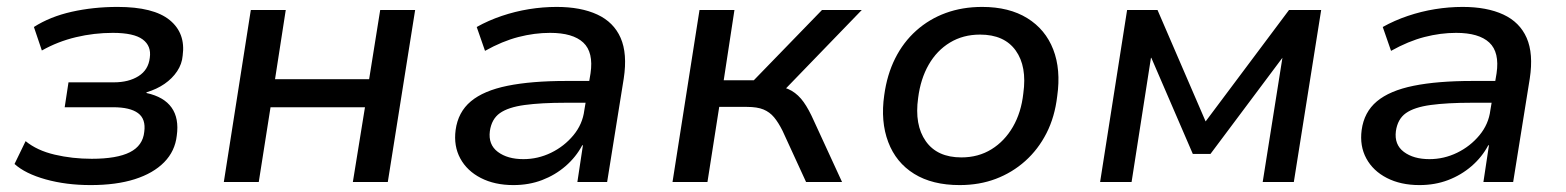

<svg xmlns="http://www.w3.org/2000/svg" viewBox="-20 -526 4527 555"><path d="M242 9Q171 9 112 -7.5Q53 -24 22 -52L54 -118Q87 -91 138 -79Q189 -67 245 -67Q318 -67 355.5 -86Q393 -105 397 -145Q402 -182 379 -199Q356 -216 307 -216H167L178 -288H309Q352 -288 380.5 -306Q409 -324 413 -359Q418 -393 392.5 -412Q367 -431 306 -431Q252 -431 199.5 -418.5Q147 -406 101 -380L78 -448Q125 -478 187.5 -492Q250 -506 320 -506Q424 -506 470.5 -468Q517 -430 508 -365Q506 -341 492 -320Q478 -299 455.5 -283.5Q433 -268 403 -259L404 -257Q454 -246 476 -215Q498 -184 491 -134Q486 -89 454.5 -57Q423 -25 369.5 -8Q316 9 242 9Z M627 0 705 -497H806L775 -297H1047L1079 -497H1180L1101 0H1000L1035 -216H762L728 0Z M1464 9Q1410 9 1370 -11.5Q1330 -32 1310.5 -68Q1291 -104 1297 -150Q1304 -202 1341 -233Q1378 -264 1447 -278Q1516 -292 1617 -292H1699L1689 -229H1615Q1544 -229 1496.5 -222.5Q1449 -216 1425 -199Q1401 -182 1396 -147Q1391 -108 1419 -87Q1447 -66 1493 -66Q1535 -66 1573 -84.5Q1611 -103 1637.5 -135Q1664 -167 1669 -207L1687 -314Q1696 -375 1666 -403Q1636 -431 1570 -431Q1525 -431 1478.5 -419Q1432 -407 1382 -379L1358 -448Q1392 -467 1430.5 -480Q1469 -493 1509 -499.5Q1549 -506 1589 -506Q1659 -506 1706.5 -484Q1754 -462 1774 -416.5Q1794 -371 1783 -299L1735 0H1649L1665 -106H1663Q1645 -72 1615 -46Q1585 -20 1547 -5.5Q1509 9 1464 9Z M1924 0 2002 -497H2103L2072 -294H2159L2356 -497H2471L2235 -253L2219 -278Q2249 -275 2268.5 -263.5Q2288 -252 2303 -231Q2318 -210 2333 -176L2414 0H2310L2242 -148Q2230 -172 2217.5 -187Q2205 -202 2187 -209.5Q2169 -217 2139 -217H2059L2025 0Z M2754 9Q2675 9 2622.5 -23.5Q2570 -56 2547.5 -115.5Q2525 -175 2536 -251Q2544 -310 2567.5 -357Q2591 -404 2628.5 -437.5Q2666 -471 2714 -488.5Q2762 -506 2819 -506Q2897 -506 2949.5 -473.5Q3002 -441 3024.5 -383Q3047 -325 3036 -248Q3029 -188 3005 -141Q2981 -94 2943.5 -60.5Q2906 -27 2858.5 -9Q2811 9 2754 9ZM2759 -71Q2808 -71 2846 -94.5Q2884 -118 2908 -159.5Q2932 -201 2938 -256Q2949 -334 2916 -380Q2883 -426 2813 -426Q2764 -426 2726 -403Q2688 -380 2664.5 -339Q2641 -298 2634 -243Q2623 -165 2656 -118Q2689 -71 2759 -71Z M3160 0 3238 -497H3326L3465 -175L3706 -497H3799L3720 0H3630L3687 -359L3479 -81H3428L3308 -359H3307L3251 0Z M4083 9Q4029 9 3989 -11.5Q3949 -32 3929.5 -68Q3910 -104 3916 -150Q3923 -202 3960 -233Q3997 -264 4066 -278Q4135 -292 4236 -292H4318L4308 -229H4234Q4163 -229 4115.5 -222.5Q4068 -216 4044 -199Q4020 -182 4015 -147Q4010 -108 4038 -87Q4066 -66 4112 -66Q4154 -66 4192 -84.5Q4230 -103 4256.5 -135Q4283 -167 4288 -207L4306 -314Q4315 -375 4285 -403Q4255 -431 4189 -431Q4144 -431 4097.5 -419Q4051 -407 4001 -379L3977 -448Q4011 -467 4049.5 -480Q4088 -493 4128 -499.5Q4168 -506 4208 -506Q4278 -506 4325.5 -484Q4373 -462 4393 -416.5Q4413 -371 4402 -299L4354 0H4268L4284 -106H4282Q4264 -72 4234 -46Q4204 -20 4166 -5.5Q4128 9 4083 9Z"/></svg>

Font: Nunito Sans 7pt Medium
Style: Italic
Weight: 500
Italic angle: -9°
Designer: Vernon Adams
Foundry: Vernon Adams
Version: Version 3.101;gftools[0.9.27]